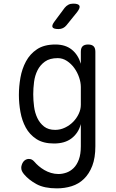

<svg xmlns="http://www.w3.org/2000/svg" viewBox="-20 -805 640 1057"><path d="M425 -122Q418 -96 405 -76.5Q392 -57 373.5 -43Q355 -29 331 -22Q307 -15 277 -15Q218 -15 180.5 -39.5Q143 -64 122 -102.5Q101 -141 92.5 -188.5Q84 -236 84 -282Q84 -329 92.5 -377.5Q101 -426 123 -467Q145 -508 184 -534Q223 -560 285 -560Q340 -560 375 -532Q410 -504 425 -454V-520Q425 -541 435 -550.5Q445 -560 465 -560Q485 -560 495 -550.5Q505 -541 505 -520V0Q505 64 488 108Q471 152 442 180Q413 208 374.5 220Q336 232 293 232Q224 232 181.5 209Q139 186 112 154Q104 144 100.5 136Q97 128 97 118Q97 111 100 102Q103 93 108 86Q113 79 121 74.5Q129 70 138 70Q148 70 155 73.5Q162 77 170 86Q179 97 193 109Q207 121 224 131Q241 141 261 147Q281 153 302 153Q323 153 345 145.5Q367 138 385 120.5Q403 103 414 73.5Q425 44 425 0ZM284 -90Q312 -90 338 -102.5Q364 -115 383 -134.5Q402 -154 413.5 -178.5Q425 -203 425 -228V-326Q425 -351 415.5 -379Q406 -407 389 -430.5Q372 -454 348.5 -469.5Q325 -485 298 -485Q254 -485 227.5 -466Q201 -447 186.5 -418Q172 -389 167.5 -354Q163 -319 163 -286Q163 -253 167.5 -218.5Q172 -184 185.5 -155.5Q199 -127 222.5 -108.5Q246 -90 284 -90ZM302 -645Q274 -645 269 -655.5Q264 -666 281 -688L336 -762Q345 -773 356.5 -779Q368 -785 383 -785Q411 -785 417 -774Q423 -763 405 -739L346 -666Q338 -656 327 -650.5Q316 -645 302 -645Z"/></svg>

Font: Maple Mono Light
Style: Regular
Weight: 300
Monospace: yes
Designer: subframe7536
Version: Version 7.000